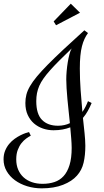

<svg xmlns="http://www.w3.org/2000/svg" viewBox="-64 -1012 575 1057"><path d="M330.6 -198.2Q330.6 -211.4 329.8 -223.9Q329.1 -236.3 328.1 -249.5Q327.1 -262.7 325.7 -277.6Q324.2 -292.5 322.8 -311Q302.7 -303.2 280.3 -299.1Q257.8 -294.9 230.5 -294.9Q200.2 -294.9 172.4 -304.4Q144.5 -314 123 -332.5Q101.6 -351.1 88.6 -379.2Q75.7 -407.2 75.7 -444.8Q75.7 -468.8 81.3 -491Q86.9 -513.2 101.1 -537.6Q115.2 -562 138.9 -590.6Q162.6 -619.1 198.7 -655.8Q234.9 -692.4 284.4 -738.8Q334 -785.2 400.4 -845.2L420.4 -830.1Q409.7 -815.4 401.4 -797.9Q393.1 -780.3 387.2 -757.3Q381.3 -734.4 378.4 -704.3Q375.5 -674.3 375.5 -634.8Q375.5 -575.7 379.9 -514.9Q384.3 -454.1 389.6 -396Q399.4 -409.7 407 -424.8Q414.6 -439.9 420.4 -455.1L440.4 -444.8Q430.7 -421.4 419.2 -400.9Q407.7 -380.4 392.6 -362.8Q395 -337.9 397.5 -317.1Q399.9 -296.4 401.6 -278.3Q403.3 -260.3 404.5 -243.7Q405.8 -227.1 405.8 -210Q405.8 -157.2 396.2 -116.2Q386.7 -75.2 359.4 -44.9Q332.5 -14.2 283 5.4Q233.4 24.9 165.5 24.9Q123.5 24.9 85.4 13.2Q47.4 1.5 18.6 -19.5Q-10.3 -40.5 -27.3 -69.8Q-44.4 -99.1 -44.4 -134.8Q-44.4 -161.1 -35.9 -182.1Q-27.3 -203.1 -13.7 -219.5Q0 -235.8 16.4 -247.6Q32.7 -259.3 48.3 -267.1Q64 -274.9 76.7 -279.3Q89.4 -283.7 95.7 -285.2L105.5 -265.1Q94.2 -259.3 80.3 -249.3Q66.4 -239.3 54.2 -223.9Q42 -208.5 33.7 -186.5Q25.4 -164.6 25.4 -134.8Q25.4 -103 36.1 -77.9Q46.9 -52.7 66.2 -35.4Q85.4 -18.1 112.1 -9Q138.7 0 170.4 0Q206.1 0 235.6 -9.8Q265.1 -19.5 286.1 -42.5Q307.1 -65.4 318.8 -103.5Q330.6 -141.6 330.6 -198.2ZM330.6 -745.1Q292.5 -708.5 263.2 -679.2Q233.9 -649.9 212.2 -625.5Q190.4 -601.1 175.8 -580.3Q161.1 -559.6 152.3 -539.6Q143.6 -519.5 139.6 -499Q135.7 -478.5 135.7 -455.1Q135.7 -383.8 167.5 -351.8Q199.2 -319.8 255.4 -319.8Q273.9 -319.8 290.3 -323.5Q306.6 -327.1 320.8 -334Q317.4 -367.7 313.7 -401.6Q310.1 -435.5 307.1 -467Q304.2 -498.5 302.5 -526.4Q300.8 -554.2 300.8 -575.2Q300.8 -596.2 303 -621.1Q305.2 -646 309.1 -669.7Q313 -693.4 318.4 -713.6Q323.7 -733.9 330.6 -745.1ZM231.4 -894 325.7 -991.7 376.5 -941.9 244.6 -873Z"/></svg>

Font: Rochester
Style: Regular
Weight: 400
Version: Version 1.006